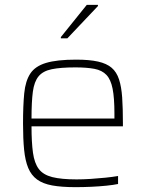

<svg xmlns="http://www.w3.org/2000/svg" viewBox="-20 -764 602 792"><path d="M291 8Q234 8 195.5 1Q157 -6 133 -23.5Q109 -41 96.5 -71Q84 -101 79.5 -146Q75 -191 75 -254Q75 -329 80 -379.5Q85 -430 105 -460.5Q125 -491 170 -504.5Q215 -518 294 -518Q349 -518 384.5 -510Q420 -502 440.5 -484.5Q461 -467 471 -436.5Q481 -406 484 -361.5Q487 -317 487 -256V-243H110Q110 -177 116 -134Q122 -91 140 -67Q158 -43 195.5 -33.5Q233 -24 296 -24Q323 -24 354 -26Q385 -28 414.5 -31Q444 -34 467 -38V-5Q448 -1 418.5 2Q389 5 356 6.5Q323 8 291 8ZM452 -255V-296Q452 -360 444.5 -398Q437 -436 419 -455Q401 -474 369.5 -480Q338 -486 291 -486Q230 -486 193.5 -478.5Q157 -471 139 -449Q121 -427 115.5 -385.5Q110 -344 110 -275H472ZM231 -606V-611L338 -744H384V-739L258 -606Z"/></svg>

Font: Saira Thin Thin
Style: Regular
Weight: 250
Version: Version 1.101